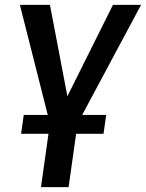

<svg xmlns="http://www.w3.org/2000/svg" viewBox="-20 -540 602 792"><path d="M263 232 294 12H407L418 -66H319L562 -520H446L258 -143L186 -520H62L177 -66H78L67 12H180L149 232Z"/></svg>

Font: Brisa Sans Medium
Style: Italic
Weight: 600
Italic angle: -8°
Designer: Dalton Maag Ltd
Foundry: Dalton Maag Ltd
Version: Version 1.101;July 10, 2019;FontCreator 11.5.0.2425 64-bit